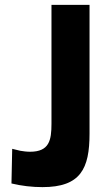

<svg xmlns="http://www.w3.org/2000/svg" viewBox="-20 -757 454 787"><path d="M347 -737H191V-250C191 -182 182 -135 103 -135C89 -135 75 -137 63 -139C50 -142 39 -145 30 -147L27 -5C68 5 112 10 154 10C310 10 347 -65 347 -209Z"/></svg>

Font: Cheyenne Sans
Style: Bold
Weight: 700
Designer: The Public Sans project authors (U.S. Web Design System), Libre Franklin designed by Pablo Impallari and Rodrigo Fuenzal
Foundry: The Cheyenne Sans Project Authors
Version: Version 2.007